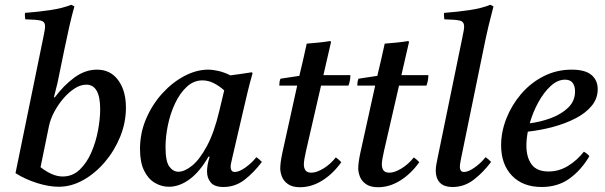

<svg xmlns="http://www.w3.org/2000/svg" viewBox="-20 -772 2535 805"><path d="M45 -46 162 -617Q165 -631 167 -643Q169 -655 169 -662Q169 -681 151.5 -685.5Q134 -690 86 -691Q85 -698 84.5 -704.5Q84 -711 85 -718Q138 -722 189.5 -729.5Q241 -737 279 -752L292 -745Q282 -711 271 -662.5Q260 -614 250 -565L221 -424L206 -364H210Q247 -414 292 -447Q337 -480 387 -480Q443 -480 475.5 -436Q508 -392 508 -321Q508 -258 484 -199Q460 -140 419.5 -92.5Q379 -45 329 -17Q279 11 226 11Q185 11 135.5 -4.5Q86 -20 45 -46ZM185 -242 150 -71Q173 -53 196.5 -42.5Q220 -32 243 -32Q284 -32 314 -60.5Q344 -89 363 -133Q382 -177 391 -225.5Q400 -274 400 -314Q400 -417 342 -417Q318 -417 293.5 -401.5Q269 -386 246.5 -360Q224 -334 207.5 -303Q191 -272 185 -242Z M688 11Q657 11 629 -5.5Q601 -22 584 -57Q567 -92 567 -147Q567 -215 593 -275Q619 -335 661 -381Q703 -427 753.5 -453.5Q804 -480 853 -480Q872 -480 896 -474.5Q920 -469 946 -456Q967 -459 989.5 -462Q1012 -465 1036 -469L1039 -465Q1027 -423 1018 -385.5Q1009 -348 1000 -309L954 -111Q953 -104 950 -93Q947 -82 947 -72Q947 -63 951 -57Q955 -51 965 -51Q982 -51 1008 -69Q1034 -87 1055 -113Q1068 -104 1078 -93Q1044 -48 1005 -18Q966 12 917 12Q880 12 864 -6.5Q848 -25 848 -53Q848 -80 859 -115H854Q817 -51 774.5 -20Q732 11 688 11ZM920 -393Q899 -412 876 -423.5Q853 -435 829 -435Q792 -435 763 -408Q734 -381 714 -338.5Q694 -296 684 -247.5Q674 -199 674 -155Q674 -95 690 -73.5Q706 -52 728 -52Q754 -52 785.5 -77.5Q817 -103 847.5 -159.5Q878 -216 900 -309Z M1441 -413H1326L1263 -139Q1254 -100 1254 -83Q1254 -67 1261 -57.5Q1268 -48 1286 -48Q1307 -48 1336 -65.5Q1365 -83 1388 -112Q1401 -103 1411 -92Q1376 -43 1331 -15Q1286 13 1238 13Q1206 13 1187.5 0Q1169 -13 1162 -31.5Q1155 -50 1155 -66Q1155 -77 1157 -93Q1159 -109 1164 -132L1226 -413H1151Q1151 -421 1152 -428Q1153 -435 1156 -442L1235 -454Q1242 -483 1250.5 -519.5Q1259 -556 1266 -589Q1290 -591 1315.5 -593.5Q1341 -596 1365 -600L1368 -596Q1361 -566 1354 -535.5Q1347 -505 1336 -457H1449Q1449 -445 1447 -434.5Q1445 -424 1441 -413Z M1768 -413H1653L1590 -139Q1581 -100 1581 -83Q1581 -67 1588 -57.5Q1595 -48 1613 -48Q1634 -48 1663 -65.5Q1692 -83 1715 -112Q1728 -103 1738 -92Q1703 -43 1658 -15Q1613 13 1565 13Q1533 13 1514.5 0Q1496 -13 1489 -31.5Q1482 -50 1482 -66Q1482 -77 1484 -93Q1486 -109 1491 -132L1553 -413H1478Q1478 -421 1479 -428Q1480 -435 1483 -442L1562 -454Q1569 -483 1577.5 -519.5Q1586 -556 1593 -589Q1617 -591 1642.5 -593.5Q1668 -596 1692 -600L1695 -596Q1688 -566 1681 -535.5Q1674 -505 1663 -457H1776Q1776 -445 1774 -434.5Q1772 -424 1768 -413Z M2016 -113Q2029 -104 2039 -93Q2005 -48 1965.5 -18Q1926 12 1878 12Q1841 12 1824 -6.5Q1807 -25 1807 -56Q1807 -67 1809 -80Q1811 -93 1814 -106L1919 -617Q1922 -631 1924 -642.5Q1926 -654 1926 -661Q1926 -681 1908.5 -685.5Q1891 -690 1843 -691Q1842 -698 1841.5 -704.5Q1841 -711 1842 -718Q1896 -722 1947.5 -729.5Q1999 -737 2036 -752L2049 -745Q2039 -708 2028.5 -664Q2018 -620 2007 -565L1914 -112Q1913 -105 1910.5 -93.5Q1908 -82 1908 -72Q1908 -63 1912 -57Q1916 -51 1926 -51Q1943 -51 1969 -69Q1995 -87 2016 -113Z M2486 -398Q2486 -359 2461 -328.5Q2436 -298 2393.5 -276Q2351 -254 2299 -240Q2247 -226 2193 -220Q2187 -189 2187 -162Q2187 -112 2209 -82.5Q2231 -53 2280 -53Q2323 -53 2361 -76Q2399 -99 2428 -136Q2444 -127 2451 -117Q2417 -59 2368 -23.5Q2319 12 2251 12Q2172 12 2126.5 -35.5Q2081 -83 2081 -163Q2081 -219 2103 -275Q2125 -331 2164.5 -377.5Q2204 -424 2258.5 -452Q2313 -480 2377 -480Q2433 -480 2459.5 -458Q2486 -436 2486 -398ZM2201 -255Q2248 -261 2291.5 -277.5Q2335 -294 2363 -321.5Q2391 -349 2391 -389Q2391 -411 2381 -424.5Q2371 -438 2349 -438Q2318 -438 2289 -411.5Q2260 -385 2237 -343Q2214 -301 2201 -255Z"/></svg>

Font: Tiro Telugu
Style: Italic
Weight: 400
Italic angle: -11°
Designer: Telugu: John Hudson & Fiona Ross, assisted by Kaja Sojewska. Latin: John Hudson with Paul Hanslow, assisted by Kaja Soje
Foundry: Tiro Typeworks Ltd.
Version: Version 1.52